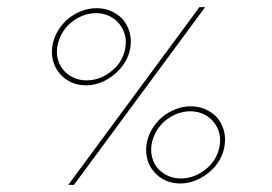

<svg xmlns="http://www.w3.org/2000/svg" viewBox="-20 -520 766 540"><path d="M406 -112Q409 -131 418.5 -148.5Q428 -166 443 -179Q458 -192 476.5 -199.5Q495 -207 515 -207Q535 -207 551.5 -199.5Q568 -192 579 -179Q590 -167 595.5 -149.5Q601 -132 598 -112Q595 -92 585.5 -75Q576 -58 561 -46Q546 -33 527.5 -25.5Q509 -18 489 -18Q473 -18 459 -23Q445 -28 434 -37Q418 -49 410.5 -69Q403 -89 406 -112ZM487 -4Q509 -4 530 -12.5Q551 -21 569 -36Q586 -50 597.5 -70Q609 -90 612 -113Q615 -135 609 -155Q603 -175 590 -190Q577 -204 558 -212.5Q539 -221 517 -221Q494 -221 473 -212.5Q452 -204 435 -190Q418 -175 406.5 -155Q395 -135 392 -113Q389 -90 395 -70Q401 -50 414 -36Q427 -21 445.5 -12.5Q464 -4 487 -4ZM141 -388Q144 -407 153.5 -424.5Q163 -442 178 -455Q193 -468 211.5 -475.5Q230 -483 250 -483Q269 -483 285 -476Q301 -469 312 -457Q324 -444 330 -426Q336 -408 333 -388Q330 -368 320.5 -351Q311 -334 296 -322Q281 -309 262.5 -301.5Q244 -294 224 -294Q205 -294 189.5 -300.5Q174 -307 163 -318Q150 -331 144 -349Q138 -367 141 -388ZM222 -280Q244 -280 265 -288.5Q286 -297 303 -312Q320 -326 332 -346Q344 -366 347 -389Q350 -411 344 -431Q338 -451 325 -466Q312 -480 293 -488.5Q274 -497 252 -497Q229 -497 208 -488.5Q187 -480 170 -466Q153 -451 141.5 -431Q130 -411 127 -389Q124 -366 130 -346Q136 -326 149 -312Q162 -297 180.5 -288.5Q199 -280 222 -280ZM172 0H188Q281 -126 372.5 -250Q464 -374 557 -500H541Q448 -374 356.5 -250Q265 -126 172 0Z"/></svg>

Font: Josefin Slab Thin Thin
Style: Italic
Weight: 250
Italic angle: -12°
Version: Version 2.000